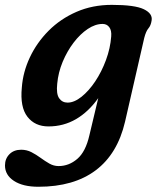

<svg xmlns="http://www.w3.org/2000/svg" viewBox="-63 -496 636 770"><path d="M438.5 -8Q408.5 121 320.8 187Q233 253 91 253Q29 253 -7 229.5Q-43 206 -43 167.5Q-43 140.5 -25.2 122.5Q-7.5 104.5 22 104.5Q44 104.5 63 114.2Q82 124 99.8 137Q117.5 150 135 160Q152.5 170 172 170Q213.5 170 247 141.2Q280.5 112.5 295.5 46.5L331 -102.5Q292 -47.5 241.8 -18.2Q191.5 11 131.5 11Q77 11 47 -27.8Q17 -66.5 24.5 -144.5Q29 -207 56.8 -266Q84.5 -325 132 -372.8Q179.5 -420.5 243.8 -448.5Q308 -476.5 385.5 -476.5Q477.5 -476.5 513.8 -459Q550 -441.5 545 -413.5Q542 -393.5 532.2 -382.2Q522.5 -371 515.5 -344ZM166.5 -160.5Q162 -119.5 174.2 -102Q186.5 -84.5 208 -84.5Q234.5 -84.5 263.8 -107.8Q293 -131 318.8 -169.5Q344.5 -208 362 -255.2Q379.5 -302.5 383 -350Q385 -374 375.2 -387Q365.5 -400 348.5 -400Q319 -400 288.8 -379.8Q258.5 -359.5 232.2 -325Q206 -290.5 188.2 -247.8Q170.5 -205 166.5 -160.5Z"/></svg>

Font: Fraunces 9pt SuperSoft SemiBold
Style: Italic
Weight: 600
Italic angle: -16°
Version: Version 1.000;[0bf87f6ff]